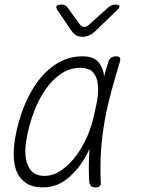

<svg xmlns="http://www.w3.org/2000/svg" viewBox="-20 -805 640 835"><path d="M166 10Q124 10 97 -6.5Q70 -23 56 -51.5Q42 -80 40 -119.5Q38 -159 46 -205Q58 -275 83.5 -339.5Q109 -404 146 -453Q183 -502 231.5 -531Q280 -560 339 -560Q386 -560 407 -536Q428 -512 433 -474V-473Q441 -504 451 -535Q455 -548 463.5 -554Q472 -560 485 -560Q498 -560 501.5 -554Q505 -548 501 -535Q480 -466 463 -403Q446 -340 435 -278Q424 -216 419.5 -151.5Q415 -87 418 -14Q420 -2 414 4Q408 10 395 10Q382 10 376 4Q370 -2 368 -14Q364 -87 369 -152V-157Q354 -124 335 -96Q304 -50 262 -20Q220 10 166 10ZM173 -40Q212 -40 247.5 -65Q283 -90 311.5 -128.5Q340 -167 360 -213Q376 -251 385 -286Q391 -316 398 -346Q400 -358 403 -371Q409 -408 405.5 -439Q402 -470 385 -490Q368 -510 328 -510Q284 -510 246 -484.5Q208 -459 178 -416Q148 -373 127.5 -318.5Q107 -264 96 -205Q82 -128 102 -84Q122 -40 173 -40ZM247 -785Q256 -785 262.5 -782Q269 -779 274 -772L327 -699Q336 -688 346.5 -688Q357 -688 369 -699L451 -773Q459 -779 466 -782Q473 -785 481 -785Q498 -785 499.5 -778.5Q501 -772 488 -760L393 -668Q381 -657 367.5 -651Q354 -645 339 -645Q324 -645 312.5 -651Q301 -657 293 -668L231 -759Q222 -772 226 -778.5Q230 -785 247 -785Z"/></svg>

Font: Maple Mono NL Thin
Style: Italic
Weight: 250
Italic angle: -10°
Monospace: yes
Designer: subframe7536
Version: Version 7.000